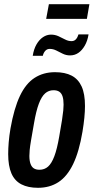

<svg xmlns="http://www.w3.org/2000/svg" viewBox="-20 -883 446 915"><path d="M161 12Q114 12 82 -4.5Q50 -21 34.5 -56.5Q19 -92 19 -149Q19 -174 21.5 -205Q24 -236 30 -271Q47 -367 75 -426Q103 -485 145 -512Q187 -539 242 -539Q290 -539 321.5 -522.5Q353 -506 369 -471Q385 -436 385 -378Q385 -353 382 -322Q379 -291 373 -255Q357 -160 328.5 -101Q300 -42 258.5 -15Q217 12 161 12ZM168 -74Q192 -74 209 -89Q226 -104 239 -138.5Q252 -173 262 -231Q271 -282 275.5 -311Q280 -340 281.5 -356.5Q283 -373 283 -384Q283 -409 278 -424Q273 -439 262.5 -446Q252 -453 235 -453Q212 -453 195 -438Q178 -423 165 -388.5Q152 -354 142 -295Q133 -244 128 -214.5Q123 -185 121.5 -168.5Q120 -152 120 -140Q120 -117 125.5 -102Q131 -87 141.5 -80.5Q152 -74 168 -74ZM136 -617Q141 -649 154 -671.5Q167 -694 185 -706Q203 -718 223 -718Q242 -718 258.5 -710.5Q275 -703 290 -695Q305 -687 321 -687Q334 -687 342 -696Q350 -705 354 -719H402Q397 -688 384 -665.5Q371 -643 353.5 -631Q336 -619 314 -619Q295 -619 279 -627Q263 -635 248 -642.5Q233 -650 217 -650Q204 -650 195.5 -640.5Q187 -631 184 -617ZM200 -793 213 -863H406L394 -793Z"/></svg>

Font: Archivo ExtraCondensed SemiBold
Style: Italic
Weight: 600
Width: 2
Italic angle: -10°
Designer: Hector Gatti
Foundry: Omnibus-Type
Version: Version 2.001